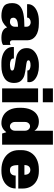

<svg xmlns="http://www.w3.org/2000/svg" viewBox="956 -1716 770 2722"><g transform="rotate(90 1341.0 -355.0)"><path d="M551 -359V-148Q551 -129 560 -120Q569 -111 582 -111Q601 -111 617 -120V-13Q585 10 516 10Q452 10 415 -11.5Q378 -33 369 -71Q337 -34 298.5 -12Q260 10 204 10Q124 10 74 -21Q24 -52 24 -143Q24 -212 63 -249.5Q102 -287 174.5 -301.5Q247 -316 359 -316V-345Q359 -373 340.5 -389Q322 -405 294 -405Q271 -405 250.5 -391.5Q230 -378 230 -358V-354H40Q39 -357 39 -368Q39 -411 68.5 -445.5Q98 -480 152.5 -500.5Q207 -521 279 -521H312Q428 -521 489.5 -476Q551 -431 551 -359ZM231 -159Q231 -111 291 -111Q319 -111 339 -130.5Q359 -150 359 -181V-225Q293 -225 262 -207.5Q231 -190 231 -159Z M1145 -384Q1145 -370 1143 -358H979V-363Q979 -383 956.5 -393Q934 -403 909 -403Q835 -403 835 -374Q835 -356 857.5 -349.5Q880 -343 932 -337Q1000 -329 1044.5 -317Q1089 -305 1122.5 -270.5Q1156 -236 1156 -170Q1156 -76 1087.5 -33Q1019 10 919 10H867Q811 10 760.5 -7.5Q710 -25 678 -61Q646 -97 646 -149Q646 -160 647 -167H810Q809 -164 809 -160Q809 -134 835.5 -122.5Q862 -111 895 -111Q925 -111 952.5 -117Q980 -123 980 -142Q980 -161 957 -168.5Q934 -176 881 -184Q817 -192 772 -205Q727 -218 694.5 -252.5Q662 -287 662 -349Q662 -407 697.5 -445.5Q733 -484 787 -502.5Q841 -521 897 -521H928Q976 -521 1026.5 -505.5Q1077 -490 1111 -459Q1145 -428 1145 -384Z M1430 -577H1233V-720H1430ZM1430 -510V0H1233V-510Z M1833 -458V-720H2031V0H1873L1855 -59Q1800 10 1726 10Q1664 10 1614.5 -19Q1565 -48 1536.5 -106.5Q1508 -165 1508 -250V-261Q1508 -346 1533.5 -404.5Q1559 -463 1602.5 -492Q1646 -521 1701 -521Q1795 -521 1833 -458ZM1709 -326V-181Q1709 -152 1727 -131.5Q1745 -111 1771 -111Q1797 -111 1815 -131.5Q1833 -152 1833 -181V-326Q1833 -355 1815 -375.5Q1797 -396 1771 -396Q1745 -396 1727 -375.5Q1709 -355 1709 -326Z M2653 -291V-229H2320Q2320 -173 2335 -142Q2350 -111 2391 -111Q2430 -111 2449.5 -132.5Q2469 -154 2469 -192H2652Q2652 -135 2622.5 -89Q2593 -43 2536.5 -16.5Q2480 10 2403 10H2388Q2308 10 2244.5 -19.5Q2181 -49 2144.5 -105.5Q2108 -162 2108 -240V-271Q2108 -349 2142.5 -405.5Q2177 -462 2239 -491.5Q2301 -521 2381 -521H2406Q2483 -521 2538.5 -491.5Q2594 -462 2623.5 -410Q2653 -358 2653 -291ZM2320 -316H2458Q2458 -358 2439 -379Q2420 -400 2389 -400Q2357 -400 2338.5 -378.5Q2320 -357 2320 -316Z"/></g></svg>

Font: Chivo Black
Style: Regular
Weight: 900
Designer: Hector Gatti
Foundry: Omnibus-Type
Version: Version 1.007